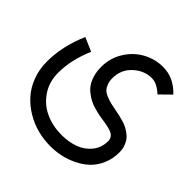

<svg xmlns="http://www.w3.org/2000/svg" viewBox="-185 -529 885 885"><g transform="rotate(45 257.5 -87.0)"><path d="M505.4 -343.3 453.1 -292Q416 -327.1 381.8 -327.1Q332 -327.1 292.5 -290.5Q252.9 -253.9 252.9 -198.2Q252.9 -177.7 259 -162.6Q265.1 -147.5 273.4 -138.7Q281.7 -129.9 299.8 -122.6Q317.9 -115.2 332.3 -111.8Q346.7 -108.4 374.5 -103Q389.6 -100.1 398.9 -98.1Q408.2 -96.2 425 -91.1Q441.9 -85.9 452.9 -80.3Q463.9 -74.7 477.3 -64.9Q490.7 -55.2 498.8 -43.7Q506.8 -32.2 512.5 -15.6Q518.1 1 518.1 20.5Q518.1 63 502.7 98.4Q487.3 133.8 462.6 157Q438 180.2 405.5 196Q373 211.9 339.6 219Q306.2 226.1 272.5 226.1Q230.5 226.1 189.5 215.6Q148.4 205.1 111.6 183.1Q74.7 161.1 46.6 130.1Q18.6 99.1 2 55.4Q-14.6 11.7 -14.6 -39.6Q-14.6 -139.6 30.8 -244.1L98.1 -214.8Q58.6 -124 58.6 -39.6Q58.6 20.5 89.1 65.2Q119.6 109.9 167.5 131.3Q215.3 152.8 272.5 152.8Q318.4 152.8 356.7 138.9Q395 125 419.9 94.2Q444.8 63.5 444.8 20.5Q444.8 -0.5 428.5 -11.7Q412.1 -22.9 364.7 -29.8Q346.2 -32.2 332.3 -34.9Q318.4 -37.6 297.9 -43.5Q277.3 -49.3 262.5 -56.9Q247.6 -64.5 231 -77.4Q214.4 -90.3 203.9 -106.4Q193.4 -122.6 186.5 -146.2Q179.7 -169.9 179.7 -198.2Q179.7 -256.8 209.7 -304.2Q239.7 -351.6 285.6 -376Q331.5 -400.4 381.8 -400.4Q451.7 -400.4 505.4 -343.3Z"/></g></svg>

Font: AzarMehrMonospaced
Style: SansBold
Weight: 1
Designer: Amin Abedi
Version: Version 1.00